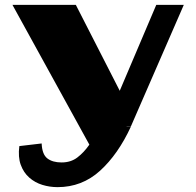

<svg xmlns="http://www.w3.org/2000/svg" viewBox="-20 -520 807 790"><path d="M623 -500H736.3L518.6 0H502L500 1H518.6Q465.8 115.2 391.6 182.6Q317.4 250 216.8 250Q184.6 250 154.3 240.7Q124 231.4 100.6 210.9Q77.1 190.4 65.4 158.2Q53.7 126 59.6 81.1L151.4 70.3Q153.3 115.2 174.8 131.8Q196.3 148.4 233.4 148.4Q271.5 148.4 298.3 127.9Q325.2 107.4 347.7 75.2L31.2 -500H292L472.7 -146.5Z"/></svg>

Font: Polsku
Style: Regular
Weight: 400
Designer: Sebastien Sanfilippo
Version: Version 1.1